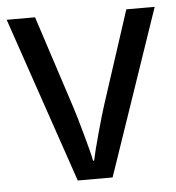

<svg xmlns="http://www.w3.org/2000/svg" viewBox="-44 -578 567 619"><g transform="rotate(-5 239.5 -268.0)"><path d="M183.1 0 0 -536.1H91.8L189 -237.8Q194.3 -221.7 201.7 -196.3Q209 -170.9 216.3 -144.5Q223.6 -118.2 229.7 -94.7Q235.8 -71.3 237.8 -59.1H241.2Q243.7 -71.3 249.5 -94.7Q255.4 -118.2 262.7 -144.5Q270 -170.9 277.3 -196.3Q284.7 -221.7 290 -237.8L387.2 -536.1H479L295.9 0Z"/></g></svg>

Font: Droid Sans
Style: Regular
Weight: 400
Version: Version 1.00 build 113